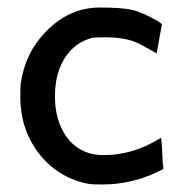

<svg xmlns="http://www.w3.org/2000/svg" viewBox="-20 -480 484 510"><path d="M101 -395Q163 -460 245 -460Q303 -460 330 -454Q357 -448 399 -424Q410 -417 410 -415L396 -338L386 -344Q377 -349 361.5 -357.5Q346 -366 335 -370Q305 -381 258 -381Q232 -381 223 -379Q177 -366 151.5 -325Q126 -284 126 -224Q126 -171 147 -132Q168 -93 206 -77Q227 -68 255 -68Q328 -68 394 -106L408 -114L410 -93Q411 -72 412 -52L414 -32L412 -30Q410 -29 405.5 -27Q401 -25 398 -23Q328 10 252 10Q225 10 219 9Q142 -4 90 -64Q34 -131 34 -223Q34 -250 35 -258Q47 -340 101 -395Z"/></svg>

Font: MathJax_SansSerif
Style: Regular
Weight: 400
Version: Version 1.1